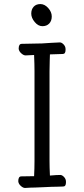

<svg xmlns="http://www.w3.org/2000/svg" viewBox="-20 -920 415 946"><path d="M148 -649Q118 -647 106 -647Q96 -647 84.5 -657.5Q73 -668 72 -680Q72 -704 87 -704L187 -706L234 -709L275 -711Q284 -711 293.5 -701Q303 -691 303 -678V-674Q303 -654 289 -654L226 -652Q226 -634 225 -621L224 -568V-126Q224 -97 226 -55Q259 -58 277 -58Q286 -58 295.5 -48Q305 -38 305 -25V-21Q305 -1 291 -1L260 0Q237 0 201 2L153 4Q133 4 105 6Q95 7 83 -3.5Q71 -14 70 -27Q70 -51 85 -51Q124 -51 148 -52Q150 -90 150 -127V-569Q150 -603 148 -649ZM235 -839Q235 -817 222.5 -804Q210 -791 189 -791Q168 -791 151 -811.5Q134 -832 134 -853Q134 -874 146 -887Q158 -900 179 -900Q200 -900 217.5 -880.5Q235 -861 235 -839Z"/></svg>

Font: ToneOZ-Pinyin-WenKai-Regular
Style: Regular
Weight: 400
Designer: Fontworks Inc.
Foundry: ToneOZ
Version: Version 0.240331